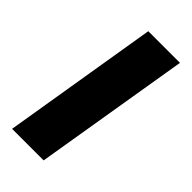

<svg xmlns="http://www.w3.org/2000/svg" viewBox="-180 -582 626 626"><g transform="rotate(45 133.0 -269.5)"><path d="M15.6 0 104.5 -539.1H250.5L161.1 0Z"/></g></svg>

Font: Inter 18pt
Style: Bold Italic
Weight: 700
Italic angle: -9.3988°
Designer: Rasmus Andersson
Foundry: rsms
Version: Version 4.001;git-66647c0bb